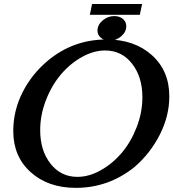

<svg xmlns="http://www.w3.org/2000/svg" viewBox="-20 -931 861 954"><path d="M509.8 -734.9Q647.9 -734.9 734.6 -657Q821.3 -579.1 821.3 -452.6Q821.3 -355 774.2 -262.2Q727.1 -169.4 648.9 -101.6Q520 2.4 356.9 2.4Q219.2 2.4 132.6 -75.4Q45.9 -153.3 45.9 -279.8Q45.9 -380.9 92 -472.2Q138.2 -563.5 219.2 -630.9Q345.2 -734.9 509.8 -734.9ZM502.4 -680.2Q444.8 -680.2 386.2 -647.2Q327.6 -614.3 282.2 -560.5Q236.8 -506.8 208.3 -433.3Q179.7 -359.9 179.7 -284.2Q179.7 -183.1 231 -117.7Q282.2 -52.2 364.7 -52.2Q422.4 -52.2 481 -85.2Q539.6 -118.2 585 -171.6Q630.4 -225.1 658.9 -298.6Q687.5 -372.1 687.5 -447.8Q687.5 -548.8 636.2 -614.5Q585 -680.2 502.4 -680.2ZM547.4 -851.1Q574.2 -851.1 590.8 -836.9Q607.4 -822.8 607.4 -800.8Q607.4 -772.5 582.3 -750.7Q557.1 -729 525.4 -729Q498.5 -729 481.4 -743.2Q464.4 -757.3 464.4 -779.3Q464.4 -807.6 490 -829.3Q515.6 -851.1 547.4 -851.1ZM686 -911.1 674.8 -857.4H426.3L437.5 -911.1Z"/></svg>

Font: Flanker
Style: Bold Italic
Weight: 700
Italic angle: -12°
Designer: Flanker
Version: Version 2.000